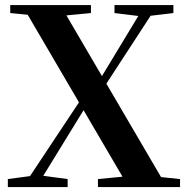

<svg xmlns="http://www.w3.org/2000/svg" viewBox="-20 -761 766 781"><path d="M11.9 0V-32.6L121.8 -47.3H145.6L255.2 -32.6V0ZM72.4 0 334.3 -394.5 362.2 -374.4H356.5L340 -345.4L127.8 0ZM378.4 0V-32.6L530.5 -47.3H572L712.4 -32.6V0ZM391.7 -388.5 362.2 -405.4H367.6L383.4 -432.9L569.5 -740.5H621ZM503 0 69.5 -740.5H225.5L658.9 0ZM21.7 -707.9V-740.5H349.9V-707.9L206.2 -694.2H161.9ZM445.7 -707.9V-740.5H685.3V-707.9L576 -694.9H551.7Z"/></svg>

Font: Noto Serif SC
Style: Regular
Weight: 200
Designer: Ryoko NISHIZUKA 西塚涼子 (kana & ideographs); Frank Grießhammer (Latin, Greek & Cyrillic); Wenlong ZHANG 张文龙 (bopomofo); San
Foundry: Adobe
Version: Version 2.001;hotconv 1.1.0;makeotfexe 2.6.0